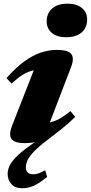

<svg xmlns="http://www.w3.org/2000/svg" viewBox="-20 -744 482 1018"><path d="M227.5 -631Q227.5 -658.5 240 -679.5Q252.5 -700.5 277.2 -712.5Q302 -724.5 338.5 -724.5Q386.5 -724.5 414.2 -701.8Q442 -679 442 -640Q442 -612.5 429.5 -591.5Q417 -570.5 392.2 -558.5Q367.5 -546.5 330.5 -546.5Q283 -546.5 255.2 -569.5Q227.5 -592.5 227.5 -631ZM302 -56.5 204.5 19Q169 48.5 150 70.5Q131 92.5 124 110Q117 127.5 117 142.5Q117 160 126.5 170Q136 180 156.5 180Q171.5 180 185.2 175Q199 170 219.5 159L230 194Q187 228.5 158.2 241.2Q129.5 254 98 254Q59 254 39.8 231.5Q20.5 209 20.5 178.5Q20.5 159.5 29.2 138.2Q38 117 63.8 90Q89.5 63 141 26.5L189.5 -9L195.5 1Q174 8.5 153.2 11.8Q132.5 15 111.5 15Q58 15 41.2 -6.8Q24.5 -28.5 45 -80L177.5 -418.5L215.5 -375.5Q181 -376.5 153.5 -370Q126 -363.5 99.5 -346.8Q73 -330 41 -301L14.5 -330Q62.5 -384.5 107.8 -417.5Q153 -450.5 196.2 -465Q239.5 -479.5 281 -479.5Q342.5 -479.5 358.8 -456.5Q375 -433.5 355.5 -385L223 -39.5L181.5 -91Q217 -89.5 244.8 -95.2Q272.5 -101 298.2 -115.8Q324 -130.5 353.5 -155L378.5 -124.5Q358.5 -104.5 339.5 -87.8Q320.5 -71 302 -56.5Z"/></svg>

Font: Newsreader ExtraBold
Style: Italic
Weight: 800
Italic angle: -17°
Designer: Hugues Gentile
Foundry: Production Type
Version: Version 1.003